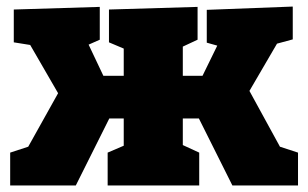

<svg xmlns="http://www.w3.org/2000/svg" viewBox="-20 -565 937 585"><path d="M11 0V-100L66 -118L157 -281L72 -428L22 -436V-536L284 -544V-444L250 -429L295 -334H357V-417L312 -436V-536L582 -544V-444L537 -423V-334H597L642 -426L610 -435V-535L872 -545V-445L824 -432L740 -288L833 -118L888 -100V0H688L586 -204H537V-123L587 -100V0H308V-100L357 -121V-204H313L211 0Z"/></svg>

Font: Bitter Black
Style: Regular
Weight: 900
Designer: Sol Matas, and Bitter project Authors
Foundry: Sol Matas
Version: Version 2.001